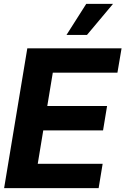

<svg xmlns="http://www.w3.org/2000/svg" viewBox="-20 -979 652 999"><path d="M1.4 0 122.1 -727.5H612.5L591 -600.8H254.7L226 -427.3H537.1L516.2 -300.6H205.1L176.4 -126.8H514.1L493.2 0ZM326 -797.3 428.7 -958.8H568L432.6 -797.3Z"/></svg>

Font: Inter Tight
Style: Italic
Weight: 400
Italic angle: -9.39999°
Designer: Rasmus Andersson
Foundry: rsms
Version: Version 3.002